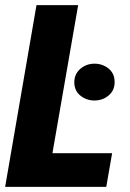

<svg xmlns="http://www.w3.org/2000/svg" viewBox="-24 -731 509 751"><path d="M414.6 -131.8 391.6 0H100.6L124 -131.8ZM281.7 -710.9 158.2 0H-3.9L118.7 -710.9ZM266.6 -407.2Q266.1 -440.4 289.3 -460.9Q312.5 -481.4 344.2 -481.9Q375.5 -482.4 399.7 -463.6Q423.8 -444.8 424.3 -412.1Q425.3 -378.9 402.1 -358.6Q378.9 -338.4 346.7 -337.9Q315.9 -337.4 291.7 -356Q267.6 -374.5 266.6 -407.2Z"/></svg>

Font: Roboto Condensed Black
Style: Italic
Weight: 900
Italic angle: -12°
Designer: Christian Robertson
Foundry: Google
Version: Version 3.008; 2023